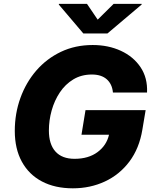

<svg xmlns="http://www.w3.org/2000/svg" viewBox="-20 -972 807 1001"><path d="M359.9 9.8Q266.6 9.8 198.5 -26.1Q130.4 -62 93.8 -129.2Q57.1 -196.3 57.1 -289.6Q57.1 -379.9 86.2 -460.7Q115.2 -541.5 168.9 -603.8Q222.7 -666 297.4 -701.7Q372.1 -737.3 463.4 -737.3Q544.9 -737.3 610.4 -707Q675.8 -676.8 712.9 -621.3Q750 -565.9 746.6 -489.7H568.8Q564.5 -534.2 536.4 -558.8Q508.3 -583.5 459 -583.5Q404.3 -583.5 362.3 -558.1Q320.3 -532.7 292 -490.2Q263.7 -447.8 249.3 -396Q234.9 -344.2 234.9 -291.5Q234.9 -220.2 269 -182.1Q303.2 -144 368.7 -144Q441.4 -144 488.5 -179Q535.6 -213.9 548.3 -269.5H404.8L425.8 -397.9H739.3L722.2 -295.9Q706.1 -198.2 654.8 -129.9Q603.5 -61.5 527.1 -25.9Q450.7 9.8 359.9 9.8ZM433.6 -951.7 489.3 -869.6 572.3 -951.7H718.8L718.3 -948.2L540 -797.4H414.6L286.6 -948.2L287.1 -951.7Z"/></svg>

Font: Inter Extra Bold
Style: Italic
Weight: 800
Italic angle: -9.39999°
Designer: Rasmus Andersson
Foundry: rsms
Version: Version 4.000;git-3c8e0fc